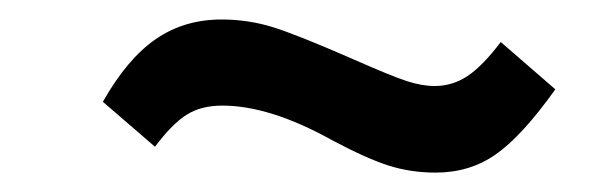

<svg xmlns="http://www.w3.org/2000/svg" viewBox="-20 -351 610 196"><path d="M491.2 -308.1 546.9 -259.8Q512.7 -211.9 486.1 -193.4Q459.5 -174.8 424.8 -174.8Q399.4 -174.8 377 -181.9Q354.5 -189 318.8 -208Q255.4 -243.2 207 -243.2Q185.5 -243.2 170.9 -234.1Q156.2 -225.1 138.2 -201.2L85 -247.1Q109.9 -291 138.9 -311Q168 -331.1 206.1 -331.1Q232.9 -331.1 257.8 -323.5Q282.7 -315.9 341.8 -290Q379.4 -273.4 395 -268.3Q410.6 -263.2 423.8 -263.2Q441.9 -263.2 457.3 -273.4Q472.7 -283.7 491.2 -308.1Z"/></svg>

Font: Accordance
Style: Bold-Italic
Weight: 700
Italic angle: -11°
Version: Version 1.2 (build January 31, 2020) Miklal Software Solutio